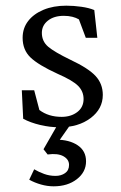

<svg xmlns="http://www.w3.org/2000/svg" viewBox="-20 -445 430 683"><path d="M192.4 7.8Q157.2 7.8 122.6 -0.5Q87.9 -8.8 62.5 -22.5L57.6 -124H101.6L120.1 -53.7Q152.3 -29.3 199.2 -29.3Q232.4 -29.3 254.9 -46.4Q277.3 -63.5 277.3 -92.8Q277.3 -120.1 257.8 -139.6Q238.3 -159.2 184.6 -182.6Q116.2 -213.9 88.4 -240.7Q60.5 -267.6 60.5 -310.5Q60.5 -344.7 80.1 -370.1Q99.6 -395.5 134.8 -410.2Q169.9 -424.8 215.8 -424.8Q242.2 -424.8 269.5 -420.9Q296.9 -417 315.4 -409.2L326.2 -310.5H285.2L260.7 -376Q251 -381.8 237.3 -385.3Q223.6 -388.7 207 -388.7Q171.9 -388.7 150.4 -371.6Q128.9 -354.5 128.9 -328.1Q128.9 -297.9 151.4 -278.8Q173.8 -259.8 230.5 -232.4Q294.9 -202.1 320.3 -174.3Q345.7 -146.5 345.7 -107.4Q345.7 -57.6 302.2 -24.9Q258.8 7.8 192.4 7.8ZM170.9 217.8Q148.4 217.8 126 211.4Q103.5 205.1 84 194.3L101.6 157.2Q118.2 167 137.2 173.8Q156.2 180.7 177.7 180.7Q197.3 180.7 211.4 170.9Q225.6 161.1 225.6 141.6Q225.6 122.1 205.6 110.8Q185.5 99.6 149.4 104.5L134.8 85.9L191.4 -12.7H238.3L171.9 82L178.7 51.8Q226.6 51.8 256.3 71.8Q286.1 91.8 286.1 128.9Q286.1 167 253.4 192.4Q220.7 217.8 170.9 217.8Z"/></svg>

Font: Crimson Pro Light
Style: Regular
Weight: 300
Designer: Jacques Le Bailly
Foundry: Baron von Fonthausen
Version: Version 1.003